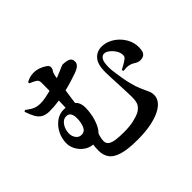

<svg xmlns="http://www.w3.org/2000/svg" viewBox="-189 -1062 1379 1379"><g transform="rotate(-45 500.0 -373.0)"><path d="M69 -662Q93 -643 111 -633Q129 -623 145.5 -619.5Q162 -616 183 -616Q206 -616 236 -622Q266 -628 296.5 -635.5Q327 -643 348 -649Q372 -655 396.5 -664Q421 -673 440.5 -682Q460 -691 473.5 -696.5Q487 -702 489 -702Q508 -702 527 -698.5Q546 -695 557.5 -685Q569 -675 569 -652Q569 -637 556.5 -623Q544 -609 509 -596Q484 -587 447 -575.5Q410 -564 366.5 -553.5Q323 -543 277 -536.5Q231 -530 188 -530Q152 -530 127.5 -543Q103 -556 87 -584Q71 -612 57 -655ZM226 -775Q226 -775 225.5 -780.5Q225 -786 225 -787Q243 -797 260.5 -802.5Q278 -808 302 -808Q328 -808 354.5 -798.5Q381 -789 399.5 -775.5Q418 -762 418 -750Q418 -731 409 -720Q400 -709 395 -683Q392 -662 386.5 -630.5Q381 -599 375 -561.5Q369 -524 364 -485.5Q359 -447 354 -411L285 -434Q286 -472 287.5 -511.5Q289 -551 289.5 -588Q290 -625 290.5 -657Q291 -689 291 -712Q291 -728 288 -736Q285 -744 275 -751Q266 -757 253.5 -763Q241 -769 226 -775ZM388 -364Q388 -333 380.5 -294.5Q373 -256 357 -220.5Q341 -185 315 -162Q289 -139 252 -139Q212 -139 180 -159.5Q148 -180 128.5 -213Q109 -246 109 -282Q109 -330 130 -372Q151 -414 186.5 -441Q222 -468 267 -468Q323 -468 355.5 -445Q388 -422 388 -364ZM291 -358Q291 -386 280.5 -403.5Q270 -421 245 -421Q224 -421 207.5 -406Q191 -391 181.5 -367.5Q172 -344 172 -317Q172 -291 187.5 -269.5Q203 -248 230 -248Q263 -248 277 -281Q291 -314 291 -358ZM337 -212Q326 -182 317.5 -154.5Q309 -127 309 -105Q309 -81 327 -68Q345 -55 379 -50.5Q413 -46 458 -46Q516 -46 557.5 -55.5Q599 -65 625 -78Q651 -93 664.5 -114.5Q678 -136 678 -187Q678 -207 676.5 -240Q675 -273 673.5 -310.5Q672 -348 670 -384Q668 -420 668 -446Q668 -525 699 -560Q730 -595 779 -595Q811 -595 844 -581Q877 -567 904.5 -540.5Q932 -514 949 -479Q966 -444 966 -403Q966 -385 962.5 -368Q959 -351 947 -340Q935 -329 908 -328Q891 -328 879.5 -334Q868 -340 855 -348Q842 -356 822.5 -360Q803 -364 767 -360L763 -373Q781 -383 800.5 -394Q820 -405 831 -414Q840 -420 843 -427Q846 -434 846 -444Q846 -467 831 -491Q816 -515 795 -531Q774 -547 757 -547Q737 -547 723.5 -527Q710 -507 710 -452Q710 -433 714 -403Q718 -373 723.5 -339Q729 -305 736.5 -274Q744 -243 750 -224Q766 -180 777.5 -157Q789 -134 795 -118.5Q801 -103 801 -81Q801 -51 780.5 -25Q760 1 720 20.5Q680 40 622 51Q564 62 489 62Q396 62 339.5 46Q283 30 259 -2Q235 -34 235 -81Q235 -119 241 -151.5Q247 -184 252 -212Z"/></g></svg>

Font: Noto Serif SC ExtraLight ExtraBold
Style: Regular
Weight: 800
Version: Version 2.002-H1;hotconv 1.1.0;makeotfexe 2.6.0